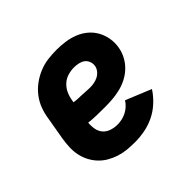

<svg xmlns="http://www.w3.org/2000/svg" viewBox="-133 -698 867 867"><g transform="rotate(-45 300.0 -265.0)"><path d="M277 8Q251 8 226.5 5.5Q202 3 179 -4.5Q156 -12 135.5 -24Q115 -36 99 -53Q83 -70 72 -91Q61 -112 56 -136Q51 -160 52 -185Q53 -210 57 -235L76 -345Q80 -373 90 -400Q100 -427 118 -450.5Q136 -474 160 -491.5Q184 -509 211 -520Q238 -531 266 -534.5Q294 -538 321 -538Q349 -538 377 -534Q405 -530 430 -520Q455 -510 475.5 -493Q496 -476 509 -453Q522 -430 527 -402.5Q532 -375 527 -346Q523 -322 511 -299Q499 -276 480.5 -258Q462 -240 439 -228Q416 -216 391.5 -210Q367 -204 343 -202Q319 -200 295 -200Q269 -200 242.5 -200.5Q216 -201 190 -204Q188 -184 191.5 -164.5Q195 -145 207 -131Q219 -117 238 -110.5Q257 -104 277 -104Q291 -104 305.5 -107Q320 -110 334 -117Q348 -124 359.5 -134.5Q371 -145 379 -158L501 -108Q483 -80 457.5 -56.5Q432 -33 402 -18.5Q372 -4 340 2Q308 8 277 8ZM308 -310Q321 -310 334.5 -312.5Q348 -315 360.5 -321.5Q373 -328 382 -339.5Q391 -351 393 -364Q395 -379 389.5 -392Q384 -405 373.5 -412.5Q363 -420 349 -423Q335 -426 321 -426Q301 -426 281 -420Q261 -414 245.5 -399.5Q230 -385 221.5 -366Q213 -347 210 -327L208 -316Q221 -314 233.5 -313.5Q246 -313 258.5 -312.5Q271 -312 283.5 -311Q296 -310 308 -310Z"/></g></svg>

Font: Iosevka Curly Slab HvEx
Style: Italic
Weight: 900
Width: 7
Italic angle: -9°
Monospace: yes
Designer: Belleve Invis
Foundry: Belleve Invis
Version: Version 11.1.0; ttfautohint (v1.8.3)